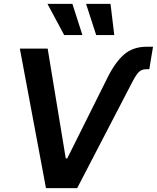

<svg xmlns="http://www.w3.org/2000/svg" viewBox="-20 -981 818 1001"><path d="M538.6 -572.3Q579.1 -655.3 626.2 -696.3Q673.3 -737.3 744.1 -737.3H777.8L758.3 -620.1H743.2Q717.3 -620.1 702.6 -604.2Q688 -588.4 671.4 -556.6L382.3 0H219.7L83.5 -727.5H228.5L322.8 -155.3H330.6ZM314.5 -798.3 227.5 -960.9H357.4L409.7 -798.3ZM481.4 -798.3 428.7 -960.9H556.2L575.7 -798.3Z"/></svg>

Font: Inter Display Semi Bold
Style: Italic
Weight: 600
Italic angle: -9.39999°
Designer: Rasmus Andersson
Foundry: rsms
Version: Version 4.000;git-4fc901f